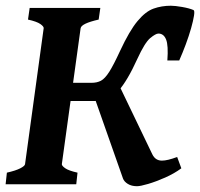

<svg xmlns="http://www.w3.org/2000/svg" viewBox="-22 -643 698 670"><path d="M244.1 0H-2.4L2 -40.5Q32.7 -47.4 48.8 -55.7Q64.9 -64 65.4 -70.3L130.4 -544.4Q131.3 -550.3 118.9 -559.1Q106.4 -567.9 75.7 -574.7L81.5 -615.2H328.1L322.3 -574.7Q261.7 -561 259.3 -544.4L193.8 -70.3Q193.4 -64.5 205.6 -55.9Q217.8 -47.4 248.5 -40.5ZM610.8 -55.7Q586.4 -37.6 554.4 -23.4Q522.5 -9.3 495.1 -1.2Q467.8 6.8 456.1 6.8Q437 6.8 424.1 -1.2Q411.1 -9.3 407.2 -20L305.7 -308.6L389.6 -354L509.3 -105Q520 -82.5 543 -82.5Q562.5 -82.5 596.2 -95.2ZM603.5 -432.1H562Q565.9 -484.4 557.6 -505.1Q549.3 -525.9 530.8 -525.9Q521.5 -525.9 502.4 -510.3Q483.4 -494.6 457 -437Q422.9 -361.8 391.6 -326.2Q360.4 -290.5 306.6 -290.5H207L215.8 -354H297.4Q316.4 -354 330.3 -361.3Q344.2 -368.7 359.4 -392.6Q374.5 -416.5 397 -465.3Q429.7 -535.6 457.8 -569.3Q485.8 -603 513.9 -613Q542 -623 574.2 -623Q588.4 -623 613.5 -618.7Q638.7 -614.3 653.3 -607.9Q657.7 -606 655 -588.4Q652.3 -570.8 644.8 -544.2Q637.2 -517.6 626.2 -488Q615.2 -458.5 603.5 -432.1Z"/></svg>

Font: Gentium Book Plus
Style: Bold Italic
Weight: 700
Italic angle: -8°
Designer: Victor Gaultney, Annie Olsen, Iska Routamaa, Becca Hirsbrunner
Foundry: SIL International
Version: Version 6.101